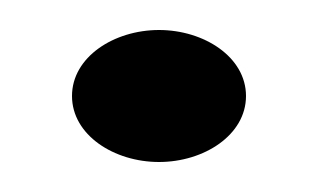

<svg xmlns="http://www.w3.org/2000/svg" viewBox="-20 -415 212 128"><path d="M28 -351C28 -325 56 -307 86 -307C116 -307 144 -325 144 -351C144 -377 116 -395 86 -395C56 -395 28 -377 28 -351Z"/></svg>

Font: Charger Sport
Style: DfBdNrw
Weight: 400
Designer: Jasper
Foundry: Cannot Into Space Fonts
Version: Version 1.1